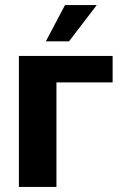

<svg xmlns="http://www.w3.org/2000/svg" viewBox="-20 -742 498 762"><path d="M55 0V-520H427V-415H204V0ZM162 -578 238 -722H364L254 -578Z"/></svg>

Font: Murecho SemiBold
Style: Regular
Weight: 600
Designer: Neil Summerour
Foundry: Positype
Version: Version 1.010; ttfautohint (v1.8.3)